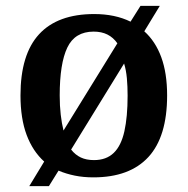

<svg xmlns="http://www.w3.org/2000/svg" viewBox="-20 -596 641 656"><path d="M131 -44Q92 -79 71 -135Q50 -191 50 -270Q50 -410 113.5 -479Q177 -548 302 -548Q373 -548 426 -522L460 -576H526L473 -489Q511 -455 531 -400.5Q551 -346 551 -270Q551 -129 487 -59.5Q423 10 299 10Q265 10 235.5 4Q206 -2 180 -13L147 40H80ZM301 -49Q343 -49 368.5 -73.5Q394 -98 405 -147.5Q416 -197 416 -269Q416 -301 413.5 -328.5Q411 -356 404 -379L223 -85Q237 -67 256 -58Q275 -49 301 -49ZM381 -448Q367 -468 347 -478Q327 -488 300 -488Q236 -488 210 -433.5Q184 -379 184 -270Q184 -234 187.5 -204Q191 -174 197 -150Z"/></svg>

Font: Noto Rashi Hebrew SemiBold
Style: Regular
Weight: 600
Version: Version 1.006